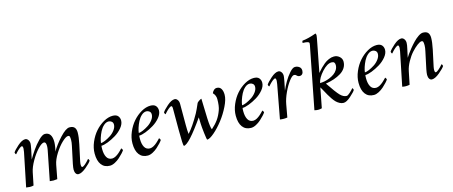

<svg xmlns="http://www.w3.org/2000/svg" viewBox="-43 -1201 4099 1739"><g transform="rotate(-15 2006.0 -331.5)"><path d="M504.9 -96.7 539.1 -257.8Q545.9 -288.6 545.9 -310.5Q545.9 -333 542.7 -342.8Q539.6 -352.5 527.3 -352.5Q507.8 -352.5 470.9 -317.9Q434.1 -283.2 400.1 -229.2Q366.2 -175.3 357.4 -128.9L333 0Q312.5 2.9 296.9 2.9Q281.7 2.9 262.7 0L317.4 -277.3Q321.3 -298.3 321.3 -314.5Q321.3 -352.5 301.8 -352.5Q280.3 -352.5 244.1 -314.2Q208 -275.9 176 -220Q144 -164.1 134.8 -119.1L110.4 0Q96.2 3.9 75.2 3.9Q64.5 3.9 41 0L105.5 -315.4Q109.4 -338.9 109.4 -346.7Q109.4 -371.1 99.6 -371.1Q94.7 -371.1 87.6 -366.9Q80.6 -362.8 73.5 -356.9Q66.4 -351.1 58.8 -343.8Q51.3 -336.4 45.9 -330.6Q40.5 -324.7 36.1 -319.3L31.2 -314.5Q28.8 -314.5 25.1 -321.5Q21.5 -328.6 21.5 -333Q34.2 -354.5 74.5 -389.6Q114.7 -424.8 144.5 -424.8Q160.2 -424.8 171.4 -410.2Q182.6 -395.5 182.6 -374Q182.6 -363.3 174.8 -322.3Q170.4 -298.8 155.3 -231.4Q177.2 -269.5 204.8 -309.8Q232.4 -350.1 269 -387.5Q305.7 -424.8 329.1 -424.8Q394.5 -424.8 394.5 -332Q394.5 -314.9 389.9 -286.4Q385.3 -257.8 380.9 -245.1Q413.1 -301.8 469.7 -363.3Q526.4 -424.8 560.5 -424.8Q592.8 -424.8 606.9 -408.4Q621.1 -392.1 621.1 -360.4Q621.1 -316.4 607.4 -253.9L575.2 -103.5Q571.3 -84 571.3 -72.3Q571.3 -47.9 581.1 -47.9Q585.9 -47.9 593 -52Q600.1 -56.2 607.2 -62Q614.3 -67.9 621.8 -75.2Q629.4 -82.5 634.8 -88.4Q640.1 -94.2 644.5 -99.6L649.4 -104.5Q651.9 -104.5 655.5 -97.4Q659.2 -90.3 659.2 -85.9Q647 -65.4 604.2 -29.8Q561.5 5.9 531.2 5.9Q516.1 5.9 507.1 -8.3Q498 -22.5 498 -44.9Q498 -61 504.9 -96.7Z M964.8 -424.8Q999 -424.8 1014.2 -407.2Q1029.3 -389.6 1029.3 -364.3Q1029.3 -331.1 1001.7 -297.6Q974.1 -264.2 936 -241Q897.9 -217.8 859.6 -203.1Q821.3 -188.5 797.9 -188.5Q795.9 -182.6 795.9 -157.2Q795.9 -109.4 812.3 -80.6Q828.6 -51.8 863.3 -51.8Q871.1 -51.8 880.1 -54.7Q889.2 -57.6 897.2 -62Q905.3 -66.4 913.8 -72.5Q922.4 -78.6 929 -84.5Q935.5 -90.3 942.1 -96.7Q948.7 -103 952.9 -107.4Q957 -111.8 960.4 -115.2L963.9 -119.1Q966.3 -119.1 970.9 -111.6Q975.6 -104 975.6 -99.6Q969.7 -89.8 955.1 -73.7Q940.4 -57.6 919.9 -39.1Q899.4 -20.5 874 -7.3Q848.6 5.9 827.1 5.9Q775.4 5.9 747.6 -30.8Q719.7 -67.4 719.7 -135.7Q719.7 -188 742.4 -241.5Q765.1 -294.9 800 -334.7Q835 -374.5 879.2 -399.7Q923.3 -424.8 964.8 -424.8ZM799.8 -212.9Q814.9 -212.9 840.6 -223.9Q866.2 -234.9 892.6 -252Q918.9 -269 938 -294.7Q957 -320.3 957 -345.7Q957 -364.3 944.3 -374.5Q931.6 -384.8 916 -384.8Q892.1 -384.8 870.4 -365.2Q848.6 -345.7 834.2 -317.4Q819.8 -289.1 810.8 -261.2Q801.8 -233.4 799.8 -212.9Z M1319.3 -424.8Q1353.5 -424.8 1368.7 -407.2Q1383.8 -389.6 1383.8 -364.3Q1383.8 -331.1 1356.2 -297.6Q1328.6 -264.2 1290.5 -241Q1252.4 -217.8 1214.1 -203.1Q1175.8 -188.5 1152.3 -188.5Q1150.4 -182.6 1150.4 -157.2Q1150.4 -109.4 1166.7 -80.6Q1183.1 -51.8 1217.8 -51.8Q1225.6 -51.8 1234.6 -54.7Q1243.7 -57.6 1251.7 -62Q1259.8 -66.4 1268.3 -72.5Q1276.9 -78.6 1283.4 -84.5Q1290 -90.3 1296.6 -96.7Q1303.2 -103 1307.4 -107.4Q1311.5 -111.8 1314.9 -115.2L1318.4 -119.1Q1320.8 -119.1 1325.4 -111.6Q1330.1 -104 1330.1 -99.6Q1324.2 -89.8 1309.6 -73.7Q1294.9 -57.6 1274.4 -39.1Q1253.9 -20.5 1228.5 -7.3Q1203.1 5.9 1181.6 5.9Q1129.9 5.9 1102.1 -30.8Q1074.2 -67.4 1074.2 -135.7Q1074.2 -188 1096.9 -241.5Q1119.6 -294.9 1154.5 -334.7Q1189.5 -374.5 1233.6 -399.7Q1277.8 -424.8 1319.3 -424.8ZM1154.3 -212.9Q1169.4 -212.9 1195.1 -223.9Q1220.7 -234.9 1247.1 -252Q1273.4 -269 1292.5 -294.7Q1311.5 -320.3 1311.5 -345.7Q1311.5 -364.3 1298.8 -374.5Q1286.1 -384.8 1270.5 -384.8Q1246.6 -384.8 1224.9 -365.2Q1203.1 -345.7 1188.7 -317.4Q1174.3 -289.1 1165.3 -261.2Q1156.2 -233.4 1154.3 -212.9Z M1782.2 -366.2Q1785.6 -233.9 1788.1 -178.7Q1792 -91.3 1802.7 -74.2Q1841.8 -108.4 1866.2 -142.8Q1890.6 -177.2 1907.2 -223.6Q1920.9 -260.7 1920.9 -325.2Q1920.9 -361.3 1895.5 -386.7Q1900.9 -401.4 1913.1 -413.1Q1925.3 -424.8 1941.4 -424.8Q1968.3 -424.8 1981.7 -403.6Q1995.1 -382.3 1995.1 -346.7Q1995.1 -302.7 1964.1 -240Q1933.1 -177.2 1891.6 -123.8Q1850.1 -70.3 1805.9 -32.2Q1761.7 5.9 1737.3 5.9Q1732.9 0.5 1725.8 -59.3Q1718.8 -119.1 1717.8 -146.5L1715.8 -209Q1565.9 5.9 1518.6 5.9Q1510.7 -2.9 1510.7 -144.5V-346.7Q1510.7 -371.1 1501 -371.1Q1496.1 -371.1 1489 -366.9Q1481.9 -362.8 1474.9 -356.9Q1467.8 -351.1 1460.2 -343.8Q1452.6 -336.4 1447.3 -330.6Q1441.9 -324.7 1437.5 -319.3L1432.6 -314.5Q1430.2 -314.5 1426.5 -321.5Q1422.9 -328.6 1422.9 -333Q1435.5 -354.5 1475.8 -389.6Q1516.1 -424.8 1545.9 -424.8Q1561.5 -424.8 1572.8 -409.4Q1584 -394 1584 -372.1V-320.3V-171.9Q1584 -115.2 1587.9 -87.9Q1637.2 -140.6 1698.2 -249Q1714.4 -278.8 1740.2 -338.9Q1746.1 -346.2 1759.5 -355.2Q1772.9 -364.3 1782.2 -366.2Z M2288.1 -424.8Q2322.3 -424.8 2337.4 -407.2Q2352.5 -389.6 2352.5 -364.3Q2352.5 -331.1 2325 -297.6Q2297.4 -264.2 2259.3 -241Q2221.2 -217.8 2182.9 -203.1Q2144.5 -188.5 2121.1 -188.5Q2119.1 -182.6 2119.1 -157.2Q2119.1 -109.4 2135.5 -80.6Q2151.9 -51.8 2186.5 -51.8Q2194.3 -51.8 2203.4 -54.7Q2212.4 -57.6 2220.5 -62Q2228.5 -66.4 2237.1 -72.5Q2245.6 -78.6 2252.2 -84.5Q2258.8 -90.3 2265.4 -96.7Q2272 -103 2276.1 -107.4Q2280.3 -111.8 2283.7 -115.2L2287.1 -119.1Q2289.6 -119.1 2294.2 -111.6Q2298.8 -104 2298.8 -99.6Q2293 -89.8 2278.3 -73.7Q2263.7 -57.6 2243.2 -39.1Q2222.7 -20.5 2197.3 -7.3Q2171.9 5.9 2150.4 5.9Q2098.6 5.9 2070.8 -30.8Q2043 -67.4 2043 -135.7Q2043 -188 2065.7 -241.5Q2088.4 -294.9 2123.3 -334.7Q2158.2 -374.5 2202.4 -399.7Q2246.6 -424.8 2288.1 -424.8ZM2123 -212.9Q2138.2 -212.9 2163.8 -223.9Q2189.5 -234.9 2215.8 -252Q2242.2 -269 2261.2 -294.7Q2280.3 -320.3 2280.3 -345.7Q2280.3 -364.3 2267.6 -374.5Q2254.9 -384.8 2239.3 -384.8Q2215.3 -384.8 2193.6 -365.2Q2171.9 -345.7 2157.5 -317.4Q2143.1 -289.1 2134 -261.2Q2125 -233.4 2123 -212.9Z M2674.8 -424.8Q2704.1 -424.8 2722.7 -404.3Q2731.4 -393.6 2731.4 -377Q2731.4 -357.4 2722.2 -345.7Q2712.9 -334 2696.3 -334Q2680.2 -334 2667 -348.6Q2660.6 -356.4 2647.5 -356.4Q2630.4 -356.4 2601.6 -318.8Q2572.8 -281.2 2546.6 -224.6Q2520.5 -168 2511.7 -119.1L2490.2 0Q2474.1 2.9 2457 2.9Q2438.5 2.9 2420.9 0L2479.5 -315.4Q2483.4 -338.9 2483.4 -346.7Q2483.4 -371.1 2473.6 -371.1Q2468.8 -371.1 2461.7 -366.9Q2454.6 -362.8 2447.5 -356.9Q2440.4 -351.1 2432.9 -343.8Q2425.3 -336.4 2419.9 -330.6Q2414.6 -324.7 2410.2 -319.3L2405.3 -314.5Q2402.8 -314.5 2399.2 -321.5Q2395.5 -328.6 2395.5 -333Q2408.2 -354.5 2448.5 -389.6Q2488.8 -424.8 2518.6 -424.8Q2534.2 -424.8 2545.4 -410.2Q2556.6 -395.5 2556.6 -374Q2556.6 -363.3 2548.8 -322.3Q2543.9 -295.9 2532.2 -240.2Q2547.4 -276.9 2570.8 -317.4Q2594.2 -357.9 2623.8 -391.4Q2653.3 -424.8 2674.8 -424.8Z M3040 -424.8Q3069.3 -424.8 3091.3 -405.5Q3113.3 -386.2 3113.3 -358.4Q3113.3 -326.2 3096.7 -299.8Q3080.1 -273.4 3050.5 -255.4Q3021 -237.3 2985.6 -225.3Q2950.2 -213.4 2907.2 -206.1Q2971.7 -109.9 3001 -79.8Q3030.3 -49.8 3060.5 -49.8Q3071.3 -49.8 3093.3 -69.6Q3115.2 -89.4 3127 -104.5Q3128.9 -104.5 3132.8 -97.2Q3136.7 -89.8 3136.7 -85.9Q3126.5 -67.9 3085.9 -32Q3045.4 3.9 3017.6 3.9Q2999 3.9 2981 -5.9Q2962.9 -15.6 2949.2 -29.3Q2935.5 -43 2920.2 -65.4Q2904.8 -87.9 2895 -105.5Q2885.3 -123 2871.1 -148.7Q2856.9 -174.3 2849.6 -186.5L2813.5 0Q2795.4 4.9 2779.3 4.9Q2763.7 4.9 2744.1 0L2850.6 -545.9Q2859.4 -585.4 2859.4 -597.7Q2859.4 -616.2 2799.8 -616.2Q2797.9 -619.1 2799.3 -626.5Q2800.8 -633.8 2803.7 -636.7Q2857.4 -641.6 2932.6 -668.9Q2938.5 -665.5 2938.5 -650.4Q2938.5 -640.6 2925.8 -577.1L2875 -314.5L2885.7 -327.1Q2896 -339.8 2911.4 -355.2Q2926.8 -370.6 2946.5 -387Q2966.3 -403.3 2991.5 -414.1Q3016.6 -424.8 3040 -424.8ZM3004.9 -378.9Q2964.4 -378.9 2915.5 -325.4Q2866.7 -272 2857.4 -224.6Q2877.9 -224.6 2901.4 -229.2Q2924.8 -233.9 2949 -243.9Q2973.1 -253.9 2992.7 -267.8Q3012.2 -281.7 3024.7 -302Q3037.1 -322.3 3037.1 -345.7Q3037.1 -361.3 3030.3 -370.1Q3023.4 -378.9 3004.9 -378.9Z M3439.5 -424.8Q3473.6 -424.8 3488.8 -407.2Q3503.9 -389.6 3503.9 -364.3Q3503.9 -331.1 3476.3 -297.6Q3448.7 -264.2 3410.6 -241Q3372.6 -217.8 3334.2 -203.1Q3295.9 -188.5 3272.5 -188.5Q3270.5 -182.6 3270.5 -157.2Q3270.5 -109.4 3286.9 -80.6Q3303.2 -51.8 3337.9 -51.8Q3345.7 -51.8 3354.7 -54.7Q3363.8 -57.6 3371.8 -62Q3379.9 -66.4 3388.4 -72.5Q3397 -78.6 3403.6 -84.5Q3410.2 -90.3 3416.7 -96.7Q3423.3 -103 3427.5 -107.4Q3431.6 -111.8 3435.1 -115.2L3438.5 -119.1Q3440.9 -119.1 3445.6 -111.6Q3450.2 -104 3450.2 -99.6Q3444.3 -89.8 3429.7 -73.7Q3415 -57.6 3394.5 -39.1Q3374 -20.5 3348.6 -7.3Q3323.2 5.9 3301.8 5.9Q3250 5.9 3222.2 -30.8Q3194.3 -67.4 3194.3 -135.7Q3194.3 -188 3217 -241.5Q3239.7 -294.9 3274.7 -334.7Q3309.6 -374.5 3353.8 -399.7Q3397.9 -424.8 3439.5 -424.8ZM3274.4 -212.9Q3289.6 -212.9 3315.2 -223.9Q3340.8 -234.9 3367.2 -252Q3393.6 -269 3412.6 -294.7Q3431.6 -320.3 3431.6 -345.7Q3431.6 -364.3 3418.9 -374.5Q3406.2 -384.8 3390.6 -384.8Q3366.7 -384.8 3345 -365.2Q3323.2 -345.7 3308.8 -317.4Q3294.4 -289.1 3285.4 -261.2Q3276.4 -233.4 3274.4 -212.9Z M3701.2 -322.3 3683.6 -240.2Q3688 -249 3701.9 -268.8Q3715.8 -288.6 3737.8 -315.7Q3759.8 -342.8 3783 -366.9Q3806.2 -391.1 3831.3 -408Q3856.4 -424.8 3875 -424.8Q3907.2 -424.8 3921.4 -408.4Q3935.5 -392.1 3935.5 -360.4Q3935.5 -320.3 3921.9 -253.9L3889.6 -103.5Q3885.7 -84 3885.7 -72.3Q3885.7 -47.9 3895.5 -47.9Q3900.4 -47.9 3907.5 -52Q3914.6 -56.2 3921.6 -62Q3928.7 -67.9 3936.3 -75.2Q3943.8 -82.5 3949.2 -88.4Q3954.6 -94.2 3959 -99.6L3963.9 -104.5Q3966.3 -104.5 3970 -97.4Q3973.6 -90.3 3973.6 -85.9Q3961.4 -65.4 3918.7 -29.8Q3876 5.9 3845.7 5.9Q3830.6 5.9 3821.5 -8.3Q3812.5 -22.5 3812.5 -44.9Q3812.5 -61 3819.3 -96.7L3853.5 -257.8Q3860.4 -288.6 3860.4 -310.5Q3860.4 -333 3857.2 -342.8Q3854 -352.5 3841.8 -352.5Q3828.1 -352.5 3801.5 -332.8Q3774.9 -313 3746.8 -282Q3718.8 -251 3694.1 -206.5Q3669.4 -162.1 3661.1 -119.1Q3657.7 -99.6 3636.7 0Q3621.1 3.9 3601.6 3.9Q3583 3.9 3567.4 0L3631.8 -315.4Q3635.7 -338.9 3635.7 -346.7Q3635.7 -371.1 3626 -371.1Q3621.1 -371.1 3614 -366.9Q3606.9 -362.8 3599.9 -356.9Q3592.8 -351.1 3585.2 -343.8Q3577.6 -336.4 3572.3 -330.6Q3566.9 -324.7 3562.5 -319.3L3557.6 -314.5Q3555.2 -314.5 3551.5 -321.5Q3547.9 -328.6 3547.9 -333Q3560.5 -354.5 3600.8 -389.6Q3641.1 -424.8 3670.9 -424.8Q3686.5 -424.8 3697.8 -410.2Q3709 -395.5 3709 -374Q3709 -355 3701.2 -322.3Z"/></g></svg>

Font: Crimson
Style: Italic
Weight: 400
Italic angle: -11°
Version: Version 0.8